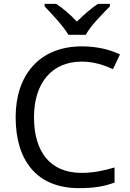

<svg xmlns="http://www.w3.org/2000/svg" viewBox="-20 -964 672 994"><path d="M334 -784H424C448 -829 511 -893 549 -931V-944H487C452 -921 414 -888 378 -852C345 -888 306 -921 271 -944H211V-931C247 -893 308 -829 334 -784ZM403 -645C467 -645 521 -626 565 -606L601 -682C547 -709 477 -724 404 -724C183 -724 61 -574 61 -358C61 -133 170 10 389 10C468 10 520 1 573 -19V-97C519 -81 464 -69 402 -69C238 -69 156 -180 156 -357C156 -536 250 -645 403 -645Z"/></svg>

Font: Noto Sans Lycian
Style: Regular
Weight: 400
Designer: Monotype Design Team
Foundry: Monotype Imaging Inc.
Version: Version 2.002